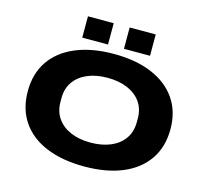

<svg xmlns="http://www.w3.org/2000/svg" viewBox="-123 -1021 1259 1174"><g transform="rotate(15 506.5 -434.5)"><path d="M292 -746V-881H455V-746ZM556 -746V-881H721V-746ZM506 12Q367 12 265.5 -30Q164 -72 109.5 -152Q55 -232 55 -344Q55 -456 109.5 -535.5Q164 -615 265.5 -657.5Q367 -700 506 -700Q646 -700 747 -657.5Q848 -615 903 -535.5Q958 -456 958 -344Q958 -232 903 -152Q848 -72 747 -30Q646 12 506 12ZM506 -139Q578 -139 632.5 -162Q687 -185 717.5 -228.5Q748 -272 748 -333V-357Q748 -417 717.5 -460Q687 -503 632.5 -526Q578 -549 506 -549Q434 -549 380 -526Q326 -503 295.5 -460Q265 -417 265 -357V-333Q265 -272 295.5 -228.5Q326 -185 380 -162Q434 -139 506 -139Z"/></g></svg>

Font: Archivo Expanded ExtraBold
Style: Regular
Weight: 800
Width: 7
Designer: Hector Gatti
Foundry: Omnibus-Type
Version: Version 2.001; ttfautohint (v1.8.3)